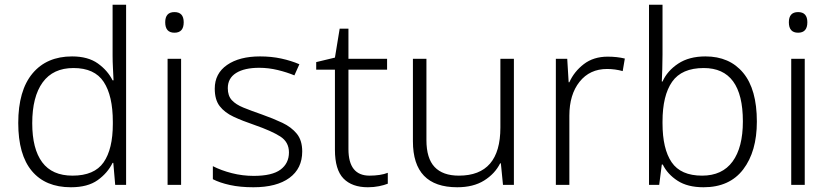

<svg xmlns="http://www.w3.org/2000/svg" viewBox="-20 -780 3503 810"><path d="M279 10Q172 10 114.5 -58.5Q57 -127 57 -261Q57 -398 117 -470Q177 -542 284 -542Q351 -542 392.5 -512.5Q434 -483 455 -441H459Q458 -464 456.5 -492.5Q455 -521 455 -545V-760H512V0H466L458 -93H455Q434 -50 392 -20Q350 10 279 10ZM286 -39Q378 -39 417 -95Q456 -151 456 -257V-266Q456 -376 417.5 -434.5Q379 -493 290 -493Q204 -493 160 -432.5Q116 -372 116 -260Q116 -152 158 -95.5Q200 -39 286 -39Z M716 -729Q755 -729 755 -686Q755 -642 716 -642Q677 -642 677 -686Q677 -729 716 -729ZM744 -532V0H687V-532Z M1255 -141Q1255 -69 1201 -29.5Q1147 10 1049 10Q993 10 950 0.5Q907 -9 878 -24V-79Q913 -61 958 -49.5Q1003 -38 1050 -38Q1128 -38 1163.5 -64.5Q1199 -91 1199 -137Q1199 -181 1162 -204.5Q1125 -228 1053 -253Q1003 -270 965.5 -287.5Q928 -305 907 -332Q886 -359 886 -406Q886 -470 938 -506Q990 -542 1077 -542Q1125 -542 1166.5 -533Q1208 -524 1243 -509L1222 -462Q1191 -475 1152 -484.5Q1113 -494 1074 -494Q1011 -494 976 -472Q941 -450 941 -408Q941 -376 958 -357.5Q975 -339 1007 -326Q1039 -313 1085 -297Q1133 -280 1171 -262Q1209 -244 1232 -216Q1255 -188 1255 -141Z M1539 -39Q1561 -39 1581 -42Q1601 -45 1616 -51V-5Q1601 1 1579 5.5Q1557 10 1532 10Q1465 10 1429 -27Q1393 -64 1393 -148V-486H1314V-518L1393 -537L1413 -659H1450V-532H1613V-486H1450V-151Q1450 -39 1539 -39Z M2148 -532V0H2102L2093 -91H2090Q2068 -47 2022.5 -18.5Q1977 10 1909 10Q1722 10 1722 -184V-532H1779V-189Q1779 -112 1813.5 -75.5Q1848 -39 1916 -39Q2091 -39 2091 -242V-532Z M2544 -541Q2583 -541 2616 -533L2607 -480Q2575 -489 2541 -489Q2468 -489 2425 -435Q2382 -381 2382 -292V0H2325V-532H2373L2379 -433H2382Q2402 -478 2443 -509.5Q2484 -541 2544 -541Z M2775 -550Q2775 -521 2774 -488.5Q2773 -456 2772 -436H2775Q2795 -481 2841 -511.5Q2887 -542 2956 -542Q3058 -542 3115.5 -472.5Q3173 -403 3173 -267Q3173 -141 3115.5 -65.5Q3058 10 2948 10Q2881 10 2838.5 -17.5Q2796 -45 2776 -86H2772L2761 0H2718V-760H2775ZM2949 -493Q2856 -493 2815.5 -435Q2775 -377 2775 -267V-260Q2775 -152 2813.5 -95.5Q2852 -39 2942 -39Q3027 -39 3070.5 -98.5Q3114 -158 3114 -268Q3114 -493 2949 -493Z M3347 -729Q3386 -729 3386 -686Q3386 -642 3347 -642Q3308 -642 3308 -686Q3308 -729 3347 -729ZM3375 -532V0H3318V-532Z"/></svg>

Font: Noto Sans Lao Looped Light
Style: Regular
Weight: 300
Designer: Mark Frömberg, Ben Mitchell
Foundry: The Fontpad Ltd
Version: Version 1.002; ttfautohint (v1.8.4.7-5d5b)